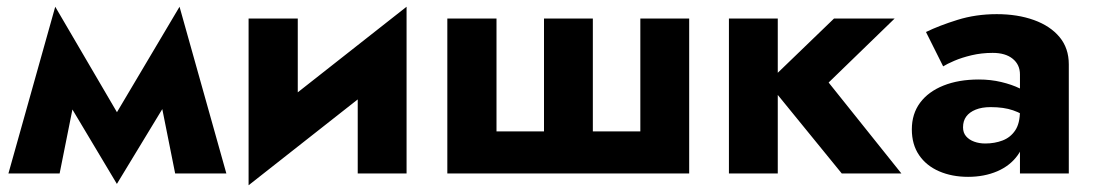

<svg xmlns="http://www.w3.org/2000/svg" viewBox="-20 -515 3247 570"><path d="M500 0H652L513 -495L437 -315ZM297 -131 327 31 523 -292 513 -495ZM327 31 357 -131 144 -495 134 -292ZM5 0H157L220 -315L144 -495Z M1182 -330 1187 -495 723 -130 718 35ZM864 -460H718V35L864 -106ZM1187 -495 1042 -354V0H1187Z M1740 -125V-460H1595V-125H1454V-460H1308V0H2026V-460H1881V-125Z M2144 -460V0H2289V-460ZM2456 -460 2259 -270 2479 0H2656L2440 -270L2636 -460Z M2839 -137Q2839 -156 2848.5 -169Q2858 -182 2876.5 -189.5Q2895 -197 2921 -197Q2960 -197 2987.5 -187.5Q3015 -178 3041 -159V-230Q3031 -241 3007.5 -252.5Q2984 -264 2952.5 -271.5Q2921 -279 2886 -279Q2826 -279 2781 -261Q2736 -243 2711.5 -210Q2687 -177 2687 -131Q2687 -86 2708.5 -54.5Q2730 -23 2768 -6.5Q2806 10 2854 10Q2902 10 2940.5 -6.5Q2979 -23 3001.5 -54.5Q3024 -86 3024 -130L3008 -186Q3008 -149 2994 -128Q2980 -107 2956.5 -98Q2933 -89 2905 -89Q2887 -89 2872 -94.5Q2857 -100 2848 -110.5Q2839 -121 2839 -137ZM2780 -318Q2791 -325 2813 -334.5Q2835 -344 2864.5 -351Q2894 -358 2927 -358Q2965 -358 2986.5 -340.5Q3008 -323 3008 -294V0H3153V-324Q3153 -372 3125.5 -405Q3098 -438 3049.5 -455.5Q3001 -473 2939 -473Q2877 -473 2822.5 -456Q2768 -439 2729 -420Z"/></svg>

Font: Glinicke Jost Bold
Style: Bold
Weight: 700
Version: Version 3.710